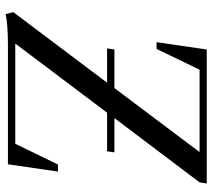

<svg xmlns="http://www.w3.org/2000/svg" viewBox="-56 -686 750 678"><g transform="rotate(90 319.0 -347.0)"><path d="M22.9 -19 272 -350.1H150.9L154.8 -376H291L517.1 -676.8H226.1L152.8 -524.9H128.9L154.8 -702.1H627.9L624 -676.8L397 -376H518.1L514.2 -350.1H377.9L133.8 -25.9H487.8L561 -176.8H585.9L560.1 0H136.2Q70.8 0 29.8 7.8Z"/></g></svg>

Font: Dihjauti S
Style: Bold Italic
Weight: 700
Italic angle: -9°
Designer: T. Christopher White
Version: Version 3.0.0